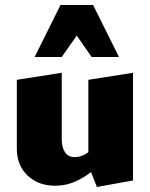

<svg xmlns="http://www.w3.org/2000/svg" viewBox="-20 -731 598 765"><path d="M199 9Q133 9 90 -31.5Q47 -72 47 -139V-413L226 -441V-176Q226 -145 238.5 -125Q251 -105 278 -105Q290 -105 302.5 -109Q315 -113 326.5 -120.5Q338 -128 346 -138L385 -78Q355 -53 325.5 -33Q296 -13 265.5 -2Q235 9 199 9ZM366 14 332 -73V-413L510 -441V-12ZM345 -504 254 -635 221 -711H351L454 -504ZM118 -504 221 -711H351L318 -635L226 -504Z"/></svg>

Font: Ysabeau Office Black
Style: Regular
Weight: 900
Designer: Christian Thalmann (Catharsis Fonts)
Version: Version 2.001;gftools[0.9.30]; featfreeze: tnum,lnum,ss02